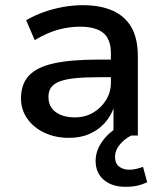

<svg xmlns="http://www.w3.org/2000/svg" viewBox="-20 -523 631 741"><path d="M246 9Q193 9 151 -11Q109 -31 85 -65.5Q61 -100 61 -143Q61 -198 91.5 -231Q122 -264 188 -278.5Q254 -293 359 -293H424V-225H364Q310 -225 273 -221.5Q236 -218 212.5 -209.5Q189 -201 178 -186.5Q167 -172 167 -149Q167 -111 195 -90.5Q223 -70 269 -70Q308 -70 339 -88Q370 -106 389 -136.5Q408 -167 408 -204V-317Q408 -372 378.5 -396Q349 -420 289 -420Q246 -420 203 -408Q160 -396 114 -368L81 -445Q112 -463 148 -476Q184 -489 223 -496Q262 -503 300 -503Q367 -503 414.5 -482Q462 -461 487 -418Q512 -375 512 -305V0H418V-107H419Q407 -73 383 -47Q359 -21 325 -6Q291 9 246 9ZM464 198Q412 198 380.5 171Q349 144 349 98Q349 57 377 19.5Q405 -18 450 -40L487 0Q472 7 457.5 19.5Q443 32 433.5 48Q424 64 424 82Q424 108 440 120Q456 132 478 132Q492 132 505 129Q518 126 532 121L548 180Q530 189 510 193.5Q490 198 464 198Z"/></svg>

Font: Nunito Sans 9pt SemiBold
Style: Regular
Weight: 600
Version: Version 3.101;gftools[0.9.27]